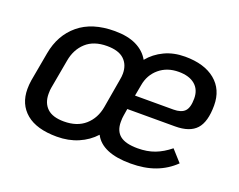

<svg xmlns="http://www.w3.org/2000/svg" viewBox="-85 -632 987 793"><g transform="rotate(20 408.5 -235.0)"><path d="M41 -133Q41 -152 44 -171L67 -299Q82 -383 141 -432Q200 -481 299 -481Q356 -481 394 -462.5Q432 -444 451 -410Q478 -443 518 -462Q558 -481 608 -481Q693 -481 741 -441.5Q789 -402 789 -332Q789 -260 760 -228Q731 -196 667 -196H457L452 -165Q450 -155 450 -137Q450 -97 474.5 -77.5Q499 -58 552 -58Q594 -58 627 -70.5Q660 -83 692 -109L737 -59Q701 -24 654 -6.5Q607 11 546 11Q421 11 386 -57Q357 -25 315 -7Q273 11 222 11Q133 11 87 -27.5Q41 -66 41 -133ZM637 -259Q671 -259 686.5 -275Q702 -291 702 -331Q702 -370 676.5 -391.5Q651 -413 605 -413Q554 -413 519.5 -384Q485 -355 477 -308L468 -259ZM365 -171 387 -299Q390 -314 390 -327Q390 -366 365.5 -389Q341 -412 290 -412Q232 -412 198 -381Q164 -350 155 -299L132 -171Q130 -162 130 -144Q130 -104 154 -81Q178 -58 228 -58Q286 -58 321 -89Q356 -120 365 -171Z"/></g></svg>

Font: KoHo Medium
Style: Italic
Weight: 500
Italic angle: -10°
Designer: Cadson Demak & Katatrad Team
Foundry: Cadson Demak Co.,Ltd.
Version: Version 1.000